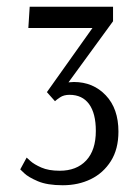

<svg xmlns="http://www.w3.org/2000/svg" viewBox="-20 -770 416 569"><path d="M166 -221Q120 -221 92 -233Q64 -245 52 -256.5Q40 -268 40 -268L59 -303Q60 -302 70.5 -292.5Q81 -283 102.5 -273.5Q124 -264 157 -264Q207 -264 235.5 -294.5Q264 -325 264 -382Q264 -434 244 -461.5Q224 -489 186 -489Q169 -489 158 -481.5Q147 -474 144 -471L143 -470L119 -497L254 -687H64L68 -750H315V-707L183 -526Q187 -526 191 -526.5Q195 -527 199 -527Q256 -527 293.5 -487.5Q331 -448 331 -380Q331 -328 308.5 -292.5Q286 -257 249 -239Q212 -221 166 -221Z"/></svg>

Font: Arsenal SC
Style: Regular
Weight: 400
Designer: Andrij Shevchenko
Foundry: Stairsfor
Version: Version 2.001; ttfautohint (v1.8.4.7-5d5b)